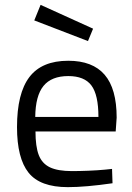

<svg xmlns="http://www.w3.org/2000/svg" viewBox="-20 -760 545 790"><path d="M50 0ZM50 -237Q50 -376 101 -443Q152 -510 261 -510Q361 -510 410.5 -452.5Q460 -395 460 -276L456 -219H126Q126 -157 139.5 -122Q153 -87 185.5 -71.5Q218 -56 276 -56Q305 -56 343 -57.5Q381 -59 412 -62L441 -65L443 -6Q332 10 259 10Q145 10 97.5 -49.5Q50 -109 50 -237ZM385 -279Q385 -370 356 -408.5Q327 -447 261 -447Q192 -447 159 -406.5Q126 -366 125 -279ZM121 -676 147 -740 363 -642 342 -591Z"/></svg>

Font: Cairo
Style: Regular
Weight: 400
Designer: Mohamed Gaber, the designers of Titillium
Foundry: Kief Type Foundry
Version: Version 2.009; ttfautohint (v1.5.33-1714) -l 8 -r 50 -G 200 